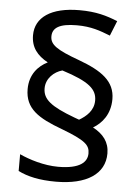

<svg xmlns="http://www.w3.org/2000/svg" viewBox="-54 -808 621 855"><g transform="rotate(5 256.5 -380.0)"><path d="M67 -395C67 -307 128 -270 233 -231C342 -190 362 -170 362 -133C362 -95 331 -62 232 -62C169 -62 102 -83 59 -103V-28C101 -7 154 5 228 5C365 5 446 -48 446 -140C446 -191 419 -225 372 -250C411 -273 447 -315 447 -383C447 -463 387 -505 284 -543C182 -580 152 -601 152 -638C152 -675 181 -697 261 -697C325 -697 365 -682 411 -664L438 -731C388 -751 342 -765 267 -765C140 -765 70 -716 70 -636C70 -582 98 -547 146 -521C105 -501 67 -461 67 -395ZM142 -405C142 -449 177 -481 214 -491C337 -452 371 -420 371 -370C371 -325 338 -297 307 -279L285 -287C178 -327 142 -356 142 -405Z"/></g></svg>

Font: Noto Sans Bengali
Style: Regular
Weight: 400
Designer: Jelle Bosma - Monotype Design Team
Foundry: Monotype Imaging Inc.
Version: Version 2.003